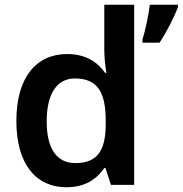

<svg xmlns="http://www.w3.org/2000/svg" viewBox="-20 -780 771 810"><path d="M260 10C341 10 389 -26 420 -71H425L448 0H546V-760H420V-570C420 -536 425 -492 429 -473H423C392 -517 343 -552 263 -552C135 -552 49 -456 49 -270C49 -85 134 10 260 10ZM731 -750V-760H612C607 -717 593 -651 581 -613V-600H653C686 -650 715 -709 731 -750ZM298 -92C219 -92 177 -153 177 -268C177 -383 219 -449 296 -449C396 -449 426 -385 426 -269V-253C425 -145 391 -92 298 -92Z"/></svg>

Font: Noto Sans Arabic SemBd
Style: Regular
Weight: 600
Designer: Monotype Design Team, Nadine Chahine, Nizar Qandah and Khaled Hosny
Foundry: Monotype Imaging Inc.
Version: Version 2.012